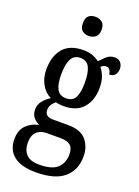

<svg xmlns="http://www.w3.org/2000/svg" viewBox="-182 -835 834 1149"><g transform="rotate(20 235.0 -260.5)"><path d="M200 238Q106 238 59 200.5Q12 163 12 95Q12 37 44.5 5Q77 -27 123 -35Q102 -45 85 -63.5Q68 -82 68 -115Q68 -145 86 -168Q104 -191 133 -210Q95 -228 72 -269Q49 -310 49 -362Q49 -448 91.5 -497.5Q134 -547 221 -547Q253 -547 278.5 -537.5Q304 -528 322 -514Q336 -529 358 -549.5Q380 -570 410 -570Q436 -570 449 -554Q462 -538 462 -516Q462 -495 450.5 -478.5Q439 -462 412 -462Q412 -479 403.5 -490.5Q395 -502 382 -502Q372 -502 363.5 -498Q355 -494 348 -488Q364 -468 375.5 -439Q387 -410 387 -366Q387 -290 346 -240.5Q305 -191 221 -191Q211 -191 195.5 -192.5Q180 -194 171 -197Q158 -188 147.5 -172.5Q137 -157 137 -136Q137 -94 190 -94H285Q366 -94 401.5 -52Q437 -10 437 52Q437 138 379 188Q321 238 200 238ZM218 -240Q260 -240 276.5 -271Q293 -302 293 -365Q293 -431 276 -464Q259 -497 218 -497Q178 -497 160.5 -463Q143 -429 143 -364Q143 -302 160.5 -271Q178 -240 218 -240ZM202 188Q287 188 320 154.5Q353 121 353 71Q353 28 332.5 11.5Q312 -5 273 -5H182Q161 -5 141 3Q121 11 108 31Q95 51 95 89Q95 133 120.5 160.5Q146 188 202 188ZM219 -637Q193 -637 176.5 -651Q160 -665 160 -698Q160 -732 176.5 -745.5Q193 -759 219 -759Q243 -759 261 -745.5Q279 -732 279 -698Q279 -665 261 -651Q243 -637 219 -637Z"/></g></svg>

Font: Noto Serif Tamil Condensed Medium
Style: Regular
Weight: 500
Width: 3
Designer: Indian Type Foundry, Tom Grace, and the Monotype Design Team
Foundry: Monotype Imaging Inc.
Version: Version 2.004; ttfautohint (v1.8.4.7-5d5b)